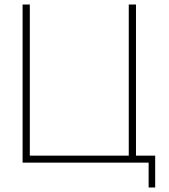

<svg xmlns="http://www.w3.org/2000/svg" viewBox="-20 -720 747 850"><path d="M112 -31V-700H80V0H638V110H667V-31H582V-700H550V-31Z"/></svg>

Font: Jost ExtraLight
Style: Regular
Weight: 250
Version: Version 3.710